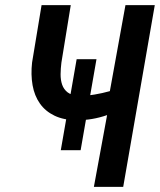

<svg xmlns="http://www.w3.org/2000/svg" viewBox="-20 -731 627 751"><path d="M295.4 -143.6H217.8L279.8 -499.5H357.4ZM585.4 -710.9 461.9 0H347.2L398.9 -280.8Q341.3 -260.7 280.3 -260.7Q229 -261.2 193.1 -278.6Q157.2 -295.9 136 -326.2Q114.7 -356.4 107.4 -397.7Q100.1 -439 105.5 -486.8L142.6 -710.9H256.8L220.2 -486.3Q217.3 -463.4 217 -440.7Q216.8 -418 223.1 -399.7Q229.5 -381.3 244.6 -369.6Q259.8 -357.9 288.1 -356.9Q318.8 -356 349.4 -361.1Q379.9 -366.2 409.7 -374.5L470.7 -710.9Z"/></svg>

Font: Roboto Mono Medium
Style: Italic
Weight: 500
Designer: Google
Version: Version 2.000985; 2015; ttfautohint (v1.3)